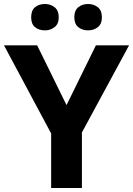

<svg xmlns="http://www.w3.org/2000/svg" viewBox="-20 -941 666 961"><path d="M313 -415 460 -714H626L390 -278V0H236V-273L0 -714H166ZM136 -854Q136 -889 155.5 -905Q175 -921 205 -921Q232 -921 253 -905Q274 -889 274 -854Q274 -821 253 -805Q232 -789 205 -789Q175 -789 155.5 -805Q136 -821 136 -854ZM352 -854Q352 -889 372 -905Q392 -921 421 -921Q449 -921 469.5 -905Q490 -889 490 -854Q490 -821 469.5 -805Q449 -789 421 -789Q392 -789 372 -805Q352 -821 352 -854Z"/></svg>

Font: Noto Sans Khmer UI
Style: Bold
Weight: 700
Designer: Danh Hong and the Monotype Design Team
Foundry: Monotype Imaging Inc.
Version: Version 2.002; ttfautohint (v1.8.4.7-5d5b)